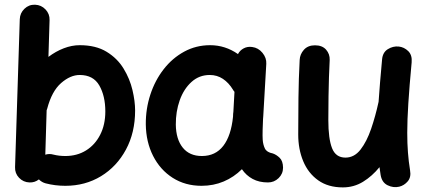

<svg xmlns="http://www.w3.org/2000/svg" viewBox="-20 -750 1855 834"><path d="M132.3 -729.5Q159.2 -728.5 177.7 -709Q196.3 -689.5 195.3 -662.6L190.4 -502.9Q222.2 -526.9 257.1 -540.3Q292 -553.7 326.2 -553.7Q396.5 -553.7 443.1 -525.1Q489.7 -496.6 516.8 -452.1Q543.9 -407.7 555.4 -358.9Q566.9 -310.1 566.9 -270Q566.9 -174.3 527.1 -100.3Q487.3 -26.4 418.7 15.4Q350.1 57.1 263.7 57.1Q219.2 57.1 178.2 46.4Q161.6 42 148.9 29.3Q130.9 43.5 107.9 42.5Q81.1 41.5 62.7 22.2Q44.4 2.9 45.4 -23.9L65.9 -666.5Q66.9 -693.4 86.2 -711.9Q105.5 -730.5 132.3 -729.5ZM211.4 -78.6Q236.3 -72.3 263.7 -72.3Q314.5 -72.3 353.5 -96.4Q392.6 -120.6 415 -164.3Q437.5 -208 437.5 -266.1Q437.5 -333 411.4 -378.7Q385.3 -424.3 326.2 -424.3Q285.6 -424.3 245.4 -389.2Q205.1 -354 185.1 -278.3Q184.1 -274.4 182.6 -271L176.8 -78.1Q194.3 -83.5 211.4 -78.6Z M1144 42.5Q1105.5 42.5 1077.4 27.3Q1049.3 12.2 1030.8 -15.1Q996.1 19.5 951.7 38.3Q907.2 57.1 855.5 57.1Q784.7 57.1 730.2 22.5Q675.8 -12.2 645 -72.8Q614.3 -133.3 613.3 -210Q612.8 -277.3 633.1 -339.1Q653.3 -400.9 690.9 -449.2Q728.5 -497.6 780 -525.6Q831.5 -553.7 892.6 -553.7Q958.5 -553.7 1013.7 -515.1Q1022 -531.2 1038.6 -540Q1055.2 -548.8 1075.2 -545.9Q1102.1 -542.5 1120.1 -520.5Q1138.2 -498.5 1136.7 -472.7L1123.5 -244.6Q1123 -239.3 1122.6 -233.4Q1121.6 -212.4 1120.8 -185.5Q1120.1 -158.7 1121.1 -143.6Q1122.6 -121.6 1130.6 -105Q1138.7 -88.4 1165 -83.5Q1180.7 -78.1 1194.8 -64.5Q1209 -50.8 1209.5 -22Q1209.5 4.9 1190.2 23.7Q1170.9 42.5 1144 42.5ZM856.9 -72.3Q916 -72.3 950 -116.5Q983.9 -160.6 992.2 -243.2Q992.2 -250 992.7 -255.9Q992.7 -260.3 993.7 -264.2L998.5 -351.1Q994.6 -355.5 991.7 -360.8Q973.6 -390.6 948.2 -407.5Q922.9 -424.3 891.1 -424.3Q845.2 -424.3 811.8 -394Q778.3 -363.8 760.7 -314.5Q743.2 -265.1 743.7 -208.5Q744.6 -145 773.9 -108.6Q803.2 -72.3 856.9 -72.3Z M1768.1 -479Q1758.3 -374.5 1753.7 -301.5Q1749 -228.5 1749 -173.3Q1749 -127 1752 -88.1Q1754.9 -49.3 1761.2 -10.3Q1766.6 19.5 1751.2 37.6Q1735.8 55.7 1713.9 61Q1688.5 66.9 1663.6 54.7Q1638.7 42.5 1633.3 9.8Q1630.4 -7.3 1628.4 -23.9Q1596.7 15.1 1556.9 39.6Q1517.1 64 1469.2 64Q1405.3 64 1362.1 33.2Q1318.8 2.4 1297.1 -49.8Q1275.4 -102.1 1275.4 -165.5Q1275.4 -243.7 1276.4 -325.4Q1277.3 -407.2 1281.7 -489.7Q1282.7 -514.2 1300 -533.7Q1317.4 -553.2 1348.1 -553.2Q1379.9 -553.2 1396.5 -534.2Q1413.1 -515.1 1412.1 -489.7Q1410.2 -451.2 1408.9 -413.6Q1407.7 -376 1407 -331.8Q1406.2 -287.6 1406.2 -228.5Q1406.2 -147 1422.4 -106.2Q1438.5 -65.4 1480.5 -65.4Q1519 -65.4 1546.1 -100.3Q1573.2 -135.3 1592 -190.2Q1610.8 -245.1 1624 -305.7L1624.5 -308.1Q1627 -347.2 1630.9 -392.6Q1634.8 -438 1639.6 -491.2Q1642.1 -522.5 1664.6 -536.4Q1687 -550.3 1711.9 -547.9Q1735.4 -545.4 1753.2 -528.1Q1771 -510.7 1768.1 -479Z"/></svg>

Font: Mikhak-DS2-FD Bold
Style: Regular
Weight: 700
Designer: Amin Abedi
Version: Version 3.4